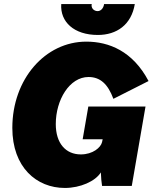

<svg xmlns="http://www.w3.org/2000/svg" viewBox="-20 -920 760 950"><path d="M301 10C377 10 452 -23 479 -67C480 -40 482 -19 485 0H632L700 -393H417L389 -231H488L485 -217C479 -190 439 -156 380 -156C305 -156 256 -211 256 -306C256 -426 324 -539 418 -539C476 -539 514 -504 541 -431L715 -519C637 -667 519 -714 407 -714C204 -714 41 -529 41 -287C41 -92 161 10 301 10ZM464 -747C557 -747 630 -797 647 -900H495C492 -878 478 -865 463 -865C445 -865 429 -880 434 -900H283C277 -812 346 -747 464 -747Z"/></svg>

Font: Fixel Text 20240404 Black
Style: Italic
Weight: 900
Width: 4
Italic angle: -10°
Designer: AlfaBravo + MacPaw
Foundry: Kyrylo Tkachov, Marchela Mozhyna, Serhii Makarenko, Maria Weinstein, Zakhar Kryvoshyya
Version: Version 1.211;Glyphs 3.2 (3225)